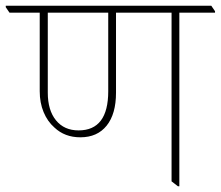

<svg xmlns="http://www.w3.org/2000/svg" viewBox="-44 -642 767 667"><path d="M235 -165Q181 -165 145 -199Q121 -220 107.5 -252.5Q94 -285 94 -325V-598H-11L-24 -617V-622H690L703 -603V-598H579V5H574L552 -12V-598H359V-320Q359 -246 326.5 -205.5Q294 -165 235 -165ZM122 -320Q122 -259 150.5 -224Q179 -189 229 -189Q332 -189 332 -325V-598H122Z"/></svg>

Font: Noto Serif Devanagari Thin
Style: Regular
Weight: 100
Designer: Universal Thirst, Indian Type Foundry and the Monotype Design Team
Foundry: Monotype Imaging Inc.
Version: Version 2.004; ttfautohint (v1.8.4.7-5d5b)